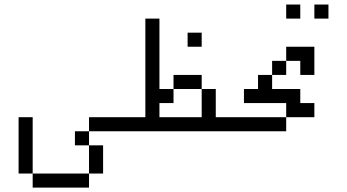

<svg xmlns="http://www.w3.org/2000/svg" viewBox="-20 -770 1540 852"><path d="M500 -187.5V-250H375V-187.5H312.5V-125H375Q375 -125 375 0H125V62.5H375V0H437.5Q437.5 0 437.5 -125H375V-187.5ZM125 0Q125 0 125 -250H62.5Q62.5 -250 62.5 0Z M1000 -187.5V-250H937.5Q937.5 -250 937.5 -375H875Q875 -375 875 -250H687.5V-312.5H750V-375H687.5V-687.5H625V-250H500V-187.5ZM875 -562.5V-625H812.5V-562.5ZM750 -375H875V-437.5H750Z M1375 -250V-312.5H1312.5V-375H1187.5V-437.5H1125V-375H1062.5V-312.5H1250V-250H1000V-187.5H1250V-250ZM1312.5 -687.5V-750H1250V-687.5ZM1437.5 -687.5V-750H1375V-687.5ZM1187.5 -437.5H1250V-500H1187.5ZM1312.5 -500V-437.5H1375Q1375 -437.5 1375 -562.5H1250V-500Z"/></svg>

Font: Unifont
Style: Regular
Weight: 500
Version: Version 15.1.04